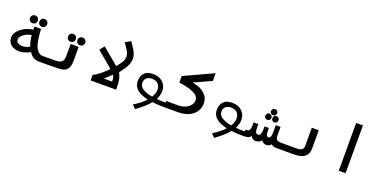

<svg xmlns="http://www.w3.org/2000/svg" viewBox="-16 -1647 5431 2738"><g transform="rotate(20 2700.0 -278.0)"><path d="M350 -89Q260 -40.5 182.5 -40.5Q137 -40.5 98 -56.8Q59 -73 35 -107.5Q11 -142 11 -194.5Q11 -236.5 46 -281.5Q81 -326.5 141 -359.2Q201 -392 271.5 -399.5V-448.5H372Q372 -398.5 378 -345.5Q384 -292.5 395 -244Q410 -176 443.2 -134.8Q476.5 -93.5 525.5 -93.5H602V0H509Q450.5 0 413.8 -22.8Q377 -45.5 350 -89ZM199 -126Q260.5 -126 312 -158.5Q295 -206 289 -232.5Q280.5 -268.5 275.5 -320Q228 -313.5 189.8 -292.5Q151.5 -271.5 129.8 -245Q108 -218.5 108 -196.5Q108 -165 133.8 -145.5Q159.5 -126 199 -126ZM169.5 -542Q169.5 -567.5 185.8 -584Q202 -600.5 228 -600.5Q254 -600.5 270.5 -584Q287 -567.5 287 -542Q287 -516.5 270.5 -499.8Q254 -483 228 -483Q202.5 -483 186 -499.8Q169.5 -516.5 169.5 -542ZM312.5 -539.5Q312.5 -565 328.8 -581.5Q345 -598 371 -598Q397 -598 413.5 -581.5Q430 -565 430 -539.5Q430 -514 413.5 -497.2Q397 -480.5 371 -480.5Q345.5 -480.5 329 -497.2Q312.5 -514 312.5 -539.5Z M601.5 -94H719Q767.5 -94 794.5 -108.5Q821.5 -123 831.2 -147.8Q841 -172.5 841 -208.5V-391H962.5V-186Q962.5 -105 939 -65.2Q915.5 -25.5 874.2 -13.8Q833 -2 762.5 -2L693.5 -1L601.5 0ZM769.5 -479.5Q769.5 -505 785.8 -521.5Q802 -538 828 -538Q854 -538 870.5 -521.5Q887 -505 887 -479.5Q887 -454 870.5 -437.2Q854 -420.5 828 -420.5Q802.5 -420.5 786 -437.2Q769.5 -454 769.5 -479.5ZM912.5 -477Q912.5 -502.5 928.8 -519Q945 -535.5 971 -535.5Q997 -535.5 1013.5 -519Q1030 -502.5 1030 -477Q1030 -451.5 1013.5 -434.8Q997 -418 971 -418Q945.5 -418 929 -434.8Q912.5 -451.5 912.5 -477Z M1496.5 -249.5 1253 -453.5 1308.5 -525.5 1559.5 -316Q1608 -374.5 1629.2 -413.2Q1650.5 -452 1650.5 -491Q1650.5 -516.5 1640.2 -542.8Q1630 -569 1611.8 -597.8Q1593.5 -626.5 1557.5 -677.5L1639 -724.5Q1677.5 -671 1700 -634.2Q1722.5 -597.5 1734.8 -563Q1747 -528.5 1747 -493.5Q1747 -453 1732.5 -414.8Q1718 -376.5 1697.8 -345.2Q1677.5 -314 1647 -273.5Q1634.5 -257.5 1627.5 -247.5Q1641.5 -221 1650.8 -196Q1660 -171 1666.2 -132.8Q1672.5 -94.5 1672.5 -41V0H1286V-85.5Q1328.5 -101.5 1390.2 -151.5Q1452 -201.5 1496.5 -249.5ZM1579.5 -89.5V-96Q1579.5 -129.5 1575 -147.8Q1570.5 -166 1557.5 -186L1546 -175Q1483.5 -114.5 1452 -89.5Z M2144.5 -22.5Q1920 -71 1920 -221Q1920 -297 1962 -344Q2004 -391 2093.5 -391Q2154 -391 2200.5 -367.8Q2247 -344.5 2272.8 -302.2Q2298.5 -260 2298.5 -204.5Q2298.5 -139 2263 -73Q2322 -68 2401.5 -68V0Q2302 0 2220.5 -10Q2182.5 37.5 2133 80Q2083.5 122.5 2021 168.5L1971 115.5Q2077 52.5 2144.5 -22.5ZM2189.5 -82.5Q2228 -143.5 2228 -198Q2228 -257.5 2194.2 -289.8Q2160.5 -322 2100 -322Q2071 -322 2046 -311.2Q2021 -300.5 2005.8 -278.5Q1990.5 -256.5 1990.5 -224Q1990.5 -165 2045.5 -131.2Q2100.5 -97.5 2189.5 -82.5Z M2398.5 -92.5H2575Q2644.5 -92.5 2693 -115.5Q2741.5 -138.5 2765.5 -173.2Q2789.5 -208 2789.5 -242.5Q2789.5 -310.5 2705.8 -348.2Q2622 -386 2485.5 -403.5V-503L2927 -706.5V-589.5L2660.5 -467.5Q2725.5 -459.5 2783.5 -432.8Q2841.5 -406 2878.5 -358Q2915.5 -310 2915.5 -243Q2915.5 -175.5 2880.5 -120.2Q2845.5 -65 2776.5 -32.5Q2707.5 0 2610 0H2398.5Z M3344.5 -22.5Q3120 -71 3120 -221Q3120 -297 3162 -344Q3204 -391 3293.5 -391Q3354 -391 3400.5 -367.8Q3447 -344.5 3472.8 -302.2Q3498.5 -260 3498.5 -204.5Q3498.5 -139 3463 -73Q3522 -68 3601.5 -68V0Q3502 0 3420.5 -10Q3382.5 37.5 3333 80Q3283.5 122.5 3221 168.5L3171 115.5Q3277 52.5 3344.5 -22.5ZM3389.5 -82.5Q3428 -143.5 3428 -198Q3428 -257.5 3394.2 -289.8Q3360.5 -322 3300 -322Q3271 -322 3246 -311.2Q3221 -300.5 3205.8 -278.5Q3190.5 -256.5 3190.5 -224Q3190.5 -165 3245.5 -131.2Q3300.5 -97.5 3389.5 -82.5Z M3715.5 -41Q3700 -18 3674.2 -9Q3648.5 0 3613.5 0H3600V-93.5H3612Q3646.5 -93.5 3660.8 -117.5Q3675 -141.5 3675 -180.5V-232.5H3747V-181.5Q3747 -129.5 3758 -109.2Q3769 -89 3792.5 -89Q3820.5 -89 3831 -121Q3841.5 -153 3841.5 -204V-232.5H3906.5V-204Q3906.5 -150 3915 -127Q3923.5 -104 3945.5 -104Q3966.5 -104 3976.2 -127Q3986 -150 3986 -206V-303.5H4058V-170Q4058 -130.5 4076.5 -112Q4095 -93.5 4134.5 -93.5H4202.5V0H4103Q4055.5 0 4024 -27Q4002.5 7.5 3950.5 7.5Q3928.5 7.5 3909.2 -3.2Q3890 -14 3878.5 -34Q3863.5 -14 3841.5 -3.2Q3819.5 7.5 3793 7.5Q3764.5 7.5 3746 -4.8Q3727.5 -17 3715.5 -41ZM3853 -468.5Q3853 -489 3866.5 -502.2Q3880 -515.5 3900 -515.5Q3920.5 -515.5 3933.8 -502Q3947 -488.5 3947 -468.5Q3947 -448.5 3933.5 -435.2Q3920 -422 3900 -422Q3880 -422 3866.5 -435.2Q3853 -448.5 3853 -468.5ZM3798.5 -380.5Q3798.5 -400.5 3812 -414Q3825.5 -427.5 3845 -427.5Q3865 -427.5 3878.8 -414Q3892.5 -400.5 3892.5 -380.5Q3892.5 -360 3879 -346.5Q3865.5 -333 3845 -333Q3825 -333 3811.8 -346.5Q3798.5 -360 3798.5 -380.5ZM3905.5 -381Q3905.5 -401 3918.8 -414.5Q3932 -428 3952 -428Q3972.5 -428 3986 -414.5Q3999.5 -401 3999.5 -381Q3999.5 -361 3986 -347.2Q3972.5 -333.5 3952 -333.5Q3932 -333.5 3918.8 -347Q3905.5 -360.5 3905.5 -381Z M4200 -93H4364Q4408 -93 4433.2 -100.2Q4458.5 -107.5 4469.8 -123.8Q4481 -140 4481 -168.5V-445H4586.5V-164.5Q4586.5 -84 4534.5 -42Q4482.5 0 4375.5 0H4200Z M5155 -725V0H5052V-725Z"/></g></svg>

Font: JuliaMono SemiBold
Style: Italic
Weight: 600
Italic angle: -9°
Monospace: yes
Designer: cormullion
Foundry: corm
Version: Version 0.056; ttfautohint (v1.8.4)